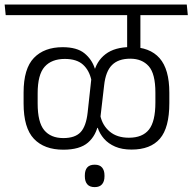

<svg xmlns="http://www.w3.org/2000/svg" viewBox="-39 -650 828 826"><path d="M450 -585H663L658.5 -630.5H445.5ZM564.5 -600.5H508V-481H564.5ZM769 -585 764.5 -630.5H-19L-14.5 -585ZM565 -434V-599H508V-434ZM689.5 -206.5V-251.5Q689.5 -352 647.5 -399.8Q605.5 -447.5 523 -447.5Q455 -447.5 415 -417Q375 -386.5 364 -333L355.5 -325.5L338 -165.5Q331.5 -107 307.8 -81.5Q284 -56 233.5 -56Q179.5 -56 151.2 -90Q123 -124 123 -205V-248.5Q123 -329 153 -362.8Q183 -396.5 240 -396.5Q291 -396.5 318.2 -371.8Q345.5 -347 354.5 -303.5H364.5L375 -355H369Q356.5 -394.5 324.2 -420.8Q292 -447 230.5 -447Q151.5 -447 107 -401Q62.5 -355 62.5 -252V-205Q62.5 -99.5 107 -52.8Q151.5 -6 233.5 -6Q304.5 -6 339.8 -36.8Q375 -67.5 384.5 -120.5L391 -128L409 -283Q415.5 -343 442.8 -370.2Q470 -397.5 521.5 -397.5Q572 -397.5 600.8 -365.2Q629.5 -333 629.5 -251.5V-209Q629.5 -127.5 601.8 -92.5Q574 -57.5 515.5 -57.5Q464.5 -57.5 433 -84Q401.5 -110.5 392.5 -153H381L373.5 -100H381.5Q390 -74.5 408.5 -53.2Q427 -32 456.5 -19.2Q486 -6.5 527 -6.5Q608.5 -6.5 649 -53.5Q689.5 -100.5 689.5 -206.5ZM368.5 155Q389.5 155 400 142.8Q410.5 130.5 410.5 109Q410.5 108 410.5 106.5Q410.5 105 410.5 104.5Q410.5 83 400.2 70.8Q390 58.5 368.5 58.5Q346.5 58.5 336.2 70.5Q326 82.5 326 104.5Q326 105 326 106.8Q326 108.5 326 109Q326 130 336.2 142.5Q346.5 155 368.5 155Z"/></svg>

Font: Anek Devanagari Medium Light
Style: Regular
Weight: 300
Version: Version 1.003